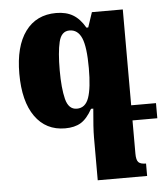

<svg xmlns="http://www.w3.org/2000/svg" viewBox="-53 -550 744 848"><g transform="rotate(-5 319.0 -126.0)"><path d="M522 0V147Q522 176 531.5 185.5Q541 195 565 195V250H346V60Q346 19 354 -67H344Q320 -24 292.5 -7.5Q265 9 223 9Q138 9 90 -58.5Q42 -126 42 -249Q42 -370 90.5 -436Q139 -502 227 -502Q271 -502 301.5 -484Q332 -466 355 -426H363L385 -492H522V-67H632V0ZM350 -247Q350 -341 333 -380.5Q316 -420 279 -420Q243 -420 232 -374Q221 -328 221 -248Q221 -169 233 -121Q245 -73 282 -73Q320 -73 335 -116Q350 -159 350 -247Z"/></g></svg>

Font: Noto Serif Armenian Black Narrow
Style: Regular
Weight: 900
Width: 4
Designer: Monotype Design team
Foundry: Monotype Imaging Inc.
Version: Version 1.000